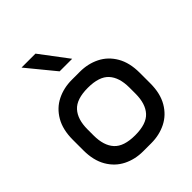

<svg xmlns="http://www.w3.org/2000/svg" viewBox="-206 -838 973 973"><g transform="rotate(-45 280.0 -352.0)"><path d="M520 -278V-202Q520 -130 491.5 -81Q463 -32 415 -8Q367 16 309 16H251Q193 16 145 -8Q97 -32 68.5 -81Q40 -130 40 -202V-278Q40 -350 68.5 -399Q97 -448 145 -472Q193 -496 251 -496H309Q367 -496 415 -472Q463 -448 491.5 -399Q520 -350 520 -278ZM280 -410Q199 -410 164.5 -372Q130 -334 130 -262V-218Q130 -146 164.5 -108Q199 -70 280 -70Q361 -70 395.5 -108Q430 -146 430 -218V-262Q430 -334 395.5 -372Q361 -410 280 -410ZM115 -720H215L328 -570H238Z"/></g></svg>

Font: Violet Sans
Style: Regular
Weight: 400
Designer: Calvin Waterman
Foundry: Violet Office
Version: Version 1.013